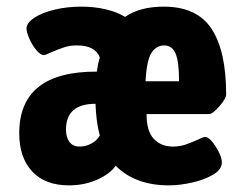

<svg xmlns="http://www.w3.org/2000/svg" viewBox="-20 -551 728 579"><path d="M38 -149Q38 -336 272 -335Q275 -358 281 -378Q267 -414 212 -414Q191 -414 175.5 -409Q160 -404 136 -394Q118 -385 112 -385Q102 -385 89.5 -400Q77 -415 68.5 -434.5Q60 -454 60 -465Q60 -482 83.5 -497.5Q107 -513 145 -522Q183 -531 225 -531Q266 -531 300.5 -522.5Q335 -514 357 -500Q402 -531 474 -531Q574 -531 618 -464Q662 -397 662 -266Q662 -254 641.5 -230.5Q621 -207 611 -207H422Q422 -155 444 -132Q466 -109 501 -109Q522 -109 539.5 -115Q557 -121 577 -130Q593 -138 598 -138Q612 -138 630.5 -109Q649 -80 649 -61Q649 -40 623 -24.5Q597 -9 559.5 -0.5Q522 8 489 8Q388 8 329 -51Q311 -26 272.5 -9Q234 8 188 8Q116 8 77 -34Q38 -76 38 -149ZM520 -306Q520 -365 509.5 -389.5Q499 -414 475 -414Q451 -414 436.5 -391Q422 -368 419 -306ZM281 -142Q270 -182 268 -238Q179 -238 179 -160Q179 -137 189.5 -123Q200 -109 220 -109Q238 -109 254.5 -117.5Q271 -126 281 -142Z"/></svg>

Font: Asap Condensed
Style: Bold
Weight: 700
Designer: Pablo Cosgaya
Foundry: Omnibus-Type
Version: Version 1.010; ttfautohint (v1.8)